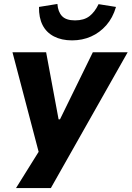

<svg xmlns="http://www.w3.org/2000/svg" viewBox="-20 -770 665 970"><path d="M61 180 192 -30 186 38 43 -506H213L276 -167H283L449 -506H625L237 180ZM344 -566Q291 -566 252.5 -586Q214 -606 195 -643.5Q176 -681 177 -735L270 -750Q273 -710 293.5 -688.5Q314 -667 359 -667Q404 -667 431.5 -688Q459 -709 478 -749L566 -735Q550 -680 517 -642.5Q484 -605 440 -585.5Q396 -566 344 -566Z"/></svg>

Font: Nunito Sans 6pt ExtraBold
Style: Italic
Weight: 800
Italic angle: -9°
Version: Version 3.101;gftools[0.9.27]